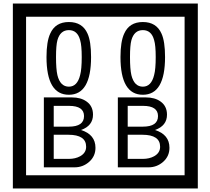

<svg xmlns="http://www.w3.org/2000/svg" viewBox="-20 -980 1195 1090"><path d="M1103 90H53V-960H1103ZM1028 15V-885H128V15ZM497 -656Q497 -442 371 -442Q244 -442 244 -656Q244 -744 265 -789Q294 -855 371 -855Q448 -855 477 -789Q497 -745 497 -656ZM444 -656Q444 -723 435 -752Q420 -809 371 -809Q322 -809 306 -752Q298 -723 298 -656Q298 -587 306 -553Q322 -488 371 -488Q419 -488 435 -554Q444 -587 444 -656ZM917 -656Q917 -442 791 -442Q664 -442 664 -656Q664 -744 685 -789Q714 -855 791 -855Q868 -855 897 -789Q917 -745 917 -656ZM864 -656Q864 -723 855 -752Q840 -809 791 -809Q742 -809 726 -752Q718 -723 718 -656Q718 -587 726 -553Q742 -488 791 -488Q839 -488 855 -554Q864 -587 864 -656ZM522 -141Q522 -93 486.5 -61.5Q451 -30 403 -30H229V-427H388Q439 -427 471 -404Q508 -378 508 -329Q508 -266 440 -242Q522 -216 522 -141ZM457 -321Q457 -379 372 -379H285V-261H371Q457 -261 457 -321ZM469 -147Q469 -215 368 -215H285V-78H371Q408 -78 435 -93Q469 -112 469 -147ZM942 -141Q942 -93 906.5 -61.5Q871 -30 823 -30H649V-427H808Q859 -427 891 -404Q928 -378 928 -329Q928 -266 860 -242Q942 -216 942 -141ZM877 -321Q877 -379 792 -379H705V-261H791Q877 -261 877 -321ZM889 -147Q889 -215 788 -215H705V-78H791Q828 -78 855 -93Q889 -112 889 -147Z"/></svg>

Font: Unicode BMP Fallback SIL
Style: Regular
Weight: 400
Foundry: NRSI, SIL International
Version: Version 5.1 Based on Unicode 5.1